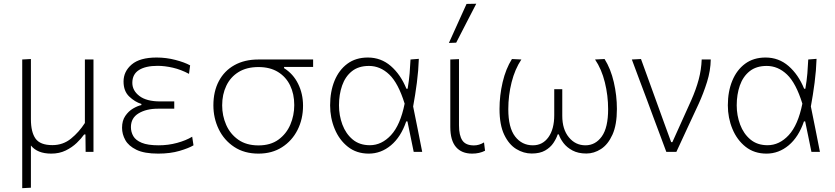

<svg xmlns="http://www.w3.org/2000/svg" viewBox="-20 -813 4471 1028"><path d="M99 194.5V-494.5L145.5 -497V-174.5Q145.5 -106 170.2 -71Q195 -36 260.5 -36Q317.5 -36 360.2 -70.8Q403 -105.5 434.5 -154.5V-494.5H480.5V0H438.5Q438.5 -23 438 -46.5Q437.5 -70 437.5 -93H430.5Q415.5 -71.5 390.8 -47.8Q366 -24 331.8 -7.2Q297.5 9.5 254.5 9.5Q180 9.5 145.5 -34V192Z M827 9.5Q752.5 9.5 710.5 -11Q668.5 -31.5 651 -63Q633.5 -94.5 633.5 -129Q633.5 -167 650.8 -192.2Q668 -217.5 692.2 -231.8Q716.5 -246 737 -250.5V-256.5Q702.5 -267 672 -296Q641.5 -325 641.5 -376.5Q641.5 -430.5 685.2 -467.8Q729 -505 818.5 -505Q870 -505 919 -492.2Q968 -479.5 998 -463L992 -417.5Q949 -440.5 905.5 -450.5Q862 -460.5 824 -460.5Q759.5 -460.5 724 -438Q688.5 -415.5 688.5 -369.5Q688.5 -328 726.5 -299Q764.5 -270 837.5 -270H913V-231H825Q763.5 -231 722.2 -206.2Q681 -181.5 681 -132.5Q681 -106 693.8 -84Q706.5 -62 738.8 -48.5Q771 -35 829.5 -35Q881 -35 928.5 -48Q976 -61 1009 -81L1016 -35Q991.5 -20 941.5 -5.2Q891.5 9.5 827 9.5Z M1364 9.5Q1288 9.5 1233.8 -26.5Q1179.5 -62.5 1151 -121.5Q1122.5 -180.5 1122.5 -249Q1122.5 -323.5 1151.8 -378.8Q1181 -434 1235.2 -464.2Q1289.5 -494.5 1363.5 -494.5H1656.5V-454.5H1501V-448Q1550 -417.5 1576.2 -364.2Q1602.5 -311 1602.5 -247Q1602.5 -175.5 1573 -117.2Q1543.5 -59 1490 -24.8Q1436.5 9.5 1364 9.5ZM1364 -34.5Q1428.5 -34.5 1471 -65.5Q1513.5 -96.5 1534.5 -145.8Q1555.5 -195 1555.5 -250.5Q1555.5 -310 1533.2 -355.8Q1511 -401.5 1468.2 -427.8Q1425.5 -454 1364 -454Q1300.5 -454 1257.2 -427.2Q1214 -400.5 1191.8 -354Q1169.5 -307.5 1169.5 -249Q1169.5 -193.5 1191 -144.5Q1212.5 -95.5 1255.8 -65Q1299 -34.5 1364 -34.5Z M1954.5 9.5Q1889 9.5 1842.8 -27Q1796.5 -63.5 1772 -122.8Q1747.5 -182 1747.5 -249Q1747.5 -323 1771.2 -380.8Q1795 -438.5 1840 -471.8Q1885 -505 1949.5 -505Q2020 -505 2072.5 -459.5Q2125 -414 2156 -338H2162.5Q2170 -381 2173.2 -420.2Q2176.5 -459.5 2178 -494.5L2222.5 -498Q2220.5 -435.5 2212 -370.2Q2203.5 -305 2192 -243Q2204.5 -182 2216.5 -121.5Q2228.5 -61 2240.5 0H2195Q2186.5 -41 2178.2 -81.8Q2170 -122.5 2161.5 -163H2155Q2126.5 -79.5 2073.2 -35Q2020 9.5 1954.5 9.5ZM1960 -35.5Q2023.5 -35.5 2073.5 -89.5Q2123.5 -143.5 2146.5 -258Q2112.5 -368 2064.2 -414Q2016 -460 1955.5 -460Q1899.5 -460 1864 -431.5Q1828.5 -403 1811.8 -355Q1795 -307 1795 -249Q1795 -195 1813.2 -146Q1831.5 -97 1868.2 -66.2Q1905 -35.5 1960 -35.5Z M2508 9.5Q2451.5 9.5 2421.2 -26Q2391 -61.5 2391 -133V-494.5L2437.5 -496.5V-142Q2437.5 -88 2455.5 -61.2Q2473.5 -34.5 2517.5 -34.5Q2545.5 -34.5 2571.5 -50.5L2577 -6Q2547 9.5 2508 9.5ZM2383.5 -583Q2407.5 -636 2431 -688.2Q2454.5 -740.5 2478 -792L2530 -793Q2502.5 -740.5 2476 -688.5Q2449.5 -636.5 2422.5 -584.5Z M2827 9Q2783.5 9 2744 -15.2Q2704.5 -39.5 2679.5 -92Q2654.5 -144.5 2654.5 -229.5Q2654.5 -301.5 2671.2 -373Q2688 -444.5 2721 -497L2771.5 -494.5Q2737 -443 2719.2 -372.5Q2701.5 -302 2701.5 -228.5Q2701.5 -129.5 2738 -82.2Q2774.5 -35 2833 -35Q2885.5 -35 2916.5 -78.5Q2947.5 -122 2947.5 -196.5V-335.5H2990.5V-193Q2990.5 -120.5 3025.8 -77.8Q3061 -35 3114.5 -35Q3168 -35 3202 -82.2Q3236 -129.5 3236 -228.5Q3236 -301.5 3218.5 -372.2Q3201 -443 3166 -494.5L3217 -497Q3250 -444.5 3266.5 -373Q3283 -301.5 3283 -229.5Q3283 -144.5 3259.2 -92Q3235.5 -39.5 3198 -15.2Q3160.5 9 3119.5 9Q3076 9 3045.5 -7.2Q3015 -23.5 2997 -47.2Q2979 -71 2972 -93.5H2966Q2959 -71.5 2943 -47.5Q2927 -23.5 2898.8 -7.2Q2870.5 9 2827 9Z M3547.5 0Q3530 -47 3512.2 -94.8Q3494.5 -142.5 3477.5 -187.5L3445 -275.5Q3424.5 -329 3403.8 -385Q3383 -441 3363 -494.5L3412 -497Q3430 -448 3451.2 -389Q3472.5 -330 3494.8 -268.5Q3517 -207 3537.5 -150.5L3573.5 -52H3580L3681 -276Q3707 -335 3721 -387.5Q3735 -440 3737 -494.5H3785.5Q3784.5 -434.5 3765.5 -374Q3746.5 -313.5 3721 -257.5Q3691 -193.5 3661.2 -129Q3631.5 -64.5 3601.5 0Z M4084 9.5Q4018.5 9.5 3972.2 -27Q3926 -63.5 3901.5 -122.8Q3877 -182 3877 -249Q3877 -323 3900.8 -380.8Q3924.5 -438.5 3969.5 -471.8Q4014.5 -505 4079 -505Q4149.5 -505 4202 -459.5Q4254.5 -414 4285.5 -338H4292Q4299.5 -381 4302.8 -420.2Q4306 -459.5 4307.5 -494.5L4352 -498Q4350 -435.5 4341.5 -370.2Q4333 -305 4321.5 -243Q4334 -182 4346 -121.5Q4358 -61 4370 0H4324.5Q4316 -41 4307.8 -81.8Q4299.5 -122.5 4291 -163H4284.5Q4256 -79.5 4202.8 -35Q4149.5 9.5 4084 9.5ZM4089.5 -35.5Q4153 -35.5 4203 -89.5Q4253 -143.5 4276 -258Q4242 -368 4193.8 -414Q4145.5 -460 4085 -460Q4029 -460 3993.5 -431.5Q3958 -403 3941.2 -355Q3924.5 -307 3924.5 -249Q3924.5 -195 3942.8 -146Q3961 -97 3997.8 -66.2Q4034.5 -35.5 4089.5 -35.5Z"/></svg>

Font: Commissioner ExtraLight
Style: Regular
Weight: 200
Designer: Kostas Bartsokas
Foundry: Kostas Bartsokas
Version: Version 1.000; ttfautohint (v1.8.3)